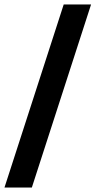

<svg xmlns="http://www.w3.org/2000/svg" viewBox="-46 -775 426 856"><path d="M96 61H-26L238 -755H360Z"/></svg>

Font: Mulish ExtraLight ExtraBold
Style: Regular
Weight: 800
Version: Version 3.603